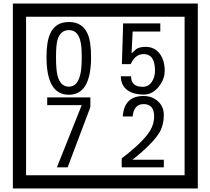

<svg xmlns="http://www.w3.org/2000/svg" viewBox="-20 -980 1195 1090"><path d="M1103 90H53V-960H1103ZM1028 15V-885H128V15ZM497 -656Q497 -442 371 -442Q244 -442 244 -656Q244 -744 265 -789Q294 -855 371 -855Q448 -855 477 -789Q497 -745 497 -656ZM444 -656Q444 -723 435 -752Q420 -809 371 -809Q322 -809 306 -752Q298 -723 298 -656Q298 -587 306 -553Q322 -488 371 -488Q419 -488 435 -554Q444 -587 444 -656ZM915 -580Q916 -531 880.5 -487Q845 -443 796 -443Q741 -443 706 -466Q666 -494 666 -547H724Q724 -487 790 -487Q824 -487 843 -517Q860 -544 860 -579Q860 -673 795 -673Q748 -673 722 -616H672L679 -847H890V-801H733L727 -677Q740 -689 753 -701Q772 -714 807 -714Q859 -714 889 -672Q915 -635 915 -580ZM493 -372 364 -30H303L444 -383H248V-427H493ZM910 -30H671V-81Q792 -173 832 -238Q855 -276 855 -319Q855 -389 795 -389Q740 -389 733 -319H677Q685 -435 795 -435Q843 -435 876.5 -405Q910 -375 910 -327Q910 -271 886 -229Q848 -165 732 -73H910Z"/></svg>

Font: Unicode BMP Fallback SIL
Style: Regular
Weight: 400
Foundry: NRSI, SIL International
Version: Version 5.1 Based on Unicode 5.1